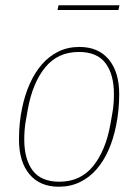

<svg xmlns="http://www.w3.org/2000/svg" viewBox="-20 -696 524 728"><path d="M203 12Q131 12 91.5 -35.5Q52 -83 52 -167Q52 -231 64 -287Q74 -336 93 -378.5Q112 -421 139 -452Q166 -483 201.5 -500.5Q237 -518 281 -518Q353 -518 392.5 -470.5Q432 -423 432 -339Q432 -277 420 -219Q410 -169 391.5 -127Q373 -85 346 -54Q319 -23 283 -5.5Q247 12 203 12ZM205 -7Q285 -7 333 -66Q381 -125 399 -227L406 -267Q412 -300 412 -339Q412 -414 380 -456.5Q348 -499 279 -499Q199 -499 151 -440Q103 -381 85 -279L78 -239Q72 -206 72 -167Q72 -92 104 -49.5Q136 -7 205 -7ZM202 -676H433L429 -658H198Z"/></svg>

Font: IBM Plex Sans Condensed Thin
Style: Italic
Weight: 100
Width: 3
Italic angle: -11°
Designer: Mike Abbink, Paul van der Laan, Pieter van Rosmalen
Foundry: Bold Monday
Version: Version 1.3